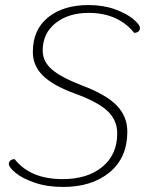

<svg xmlns="http://www.w3.org/2000/svg" viewBox="-20 -730 576 760"><path d="M15 -81Q15 -90 21.5 -95Q28 -100 38 -100Q100 -21 228 -21Q326 -21 385 -69.5Q444 -118 444 -202Q444 -255 404.5 -291.5Q365 -328 273 -361Q187 -393 148.5 -432Q110 -471 110 -524Q110 -613 170.5 -661.5Q231 -710 330 -710Q389 -710 435.5 -693Q482 -676 508 -654Q534 -632 534 -619Q534 -610 527.5 -605Q521 -600 511 -600Q481 -638 435.5 -658.5Q390 -679 331 -679Q251 -679 200 -638.5Q149 -598 149 -530Q149 -487 185 -455.5Q221 -424 304 -392Q400 -356 442 -312.5Q484 -269 484 -209Q484 -106 414 -48Q344 10 230 10Q166 10 117 -7Q68 -24 41.5 -46Q15 -68 15 -81Z"/></svg>

Font: Thasadith
Style: Italic
Weight: 400
Italic angle: -9°
Designer: Cadson Demak Co.,Ltd.
Foundry: Cadson Demak Co.,Ltd.
Version: Version 1.000; ttfautohint (v1.6)